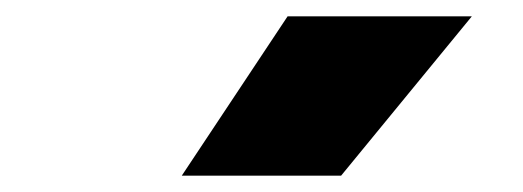

<svg xmlns="http://www.w3.org/2000/svg" viewBox="-20 -828 640 235"><path d="M202.5 -613 332 -808H557.5L397.5 -613Z"/></svg>

Font: Encode Sans Expanded Expanded ExtraBold
Style: Regular
Weight: 800
Width: 7
Designer: Multiple Designers
Foundry: Impallari Type
Version: Version 3.000; ttfautohint (v1.8.3) -l 8 -r 50 -G 200 -x 14 